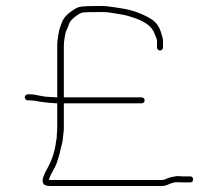

<svg xmlns="http://www.w3.org/2000/svg" viewBox="-20 -636 712 639"><path d="M168.5 -175 166.5 -165C162.9 -132.2 152.1 -100.3 134.1 -69.2C129.2 -60.7 125.3 -51.1 122.5 -40.5C121.2 -35.5 121.7 -30.3 124.2 -25C126.7 -19.7 135.1 -17 149.5 -17H519.5C526.2 -17 534.4 -19.2 544.3 -23.7C554.2 -28.2 563.8 -30.1 573 -29.5C578 -29.2 582.8 -29 587.5 -29H612.5C619.2 -29 622.5 -32.3 622.5 -39C622.5 -45.7 619.2 -49 612.5 -49H587.5C582.8 -49 577.5 -49.3 571.5 -50C554.8 -48.3 541.8 -45.2 532.5 -40.5C527.8 -38.2 523.5 -37 519.5 -37H149.5C146.8 -37 144.5 -37.3 142.5 -38C143.8 -41.3 145.3 -45.2 147 -49.5C148.7 -53.8 152.5 -61.2 158.5 -71.6C164.5 -82.1 168.8 -92 171.5 -101.5C173.5 -108.5 175.3 -114.7 177 -120C178.7 -125.3 180.3 -132.2 182 -140.5C184 -148.8 185.6 -155.3 186.9 -160C188.1 -164.7 189 -170.2 189.4 -176.5C189.8 -182.8 190.4 -188.8 191.3 -194.5C192.1 -200.2 192.5 -206 192.5 -212V-292H448.8C457.1 -292 461.3 -295.3 461.3 -302C461.3 -308.7 457.1 -312 448.8 -312H192.5V-483C192.5 -491.7 193.3 -500.7 195 -510L197.5 -524C198.3 -528.7 199.8 -532.8 201.9 -536.5C204 -540.2 206.4 -546.5 209.3 -555.5C212.1 -564.4 220.9 -574.1 235.6 -584.5C242.7 -589.5 248.7 -592.7 253.4 -594C258.2 -595.3 281.5 -596 323.1 -596C333.5 -596 345.4 -594.7 358.8 -592C365.4 -590.7 374.7 -589.1 386.5 -587.4C398.4 -585.6 414.1 -581.1 433.8 -574C465.8 -562.3 485.8 -546.2 493.8 -525.5C495.4 -521.2 497.3 -516.5 499.4 -511.5C501.5 -506.5 502.5 -502.7 502.5 -500V-478C502.5 -475.3 503.5 -473 505.5 -471C507.5 -469 509.8 -468 512.5 -468C515.2 -468 517.5 -469 519.5 -471C521.5 -473 522.5 -475.3 522.5 -478V-500C522.5 -504.7 521.5 -510 519.5 -516C517.5 -522 515.8 -527.3 514.5 -532C508 -551.4 496.1 -566.1 477.5 -576C450 -591.7 420.4 -602.2 388.8 -607.5C378.8 -609.2 370.2 -610.5 363.1 -611.5C356 -612.5 348.8 -613.5 341.3 -614.5C333.8 -615.5 326.3 -616 318.8 -616H298.8C292.9 -616 283.8 -615.8 271.3 -615.5C258.8 -615.2 249.4 -614.2 243.1 -612.5C236.9 -610.8 229.2 -606.7 220 -600C201.6 -588 189.7 -573.8 184.4 -557.5C182.3 -551.2 180.7 -546 179 -542C177.3 -538 176.2 -533.3 175.5 -528C174.8 -522.7 173.8 -516.5 172.5 -509.5C171.2 -502.5 170.5 -493.7 170.5 -483V-312C159.8 -312.7 150.3 -313.2 142 -313.5C133.7 -313.8 125.5 -314.8 117.5 -316.5C109.5 -318.2 102.7 -319.5 97 -320.5C91.3 -321.5 85.8 -322 80.5 -322H72.5C69.8 -322 67.5 -321 65.5 -319C63.5 -317 62.5 -314.7 62.5 -312C62.5 -309.3 63.5 -307 65.5 -305C67.5 -303 69.8 -302 72.5 -302H80.5C87.4 -302 99.5 -300.4 116.7 -297.1C126.8 -295.2 144.7 -293.5 170.5 -292V-212Z"/></svg>

Font: Proton
Style: RgExt
Weight: 500
Version: Version 1.017